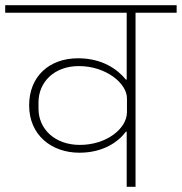

<svg xmlns="http://www.w3.org/2000/svg" viewBox="-40 -718 699 738"><path d="M447 0H481V-669H639V-698H-20V-669H447V-412H444C412 -451 354 -494 260 -494C148 -494 72 -423 72 -313C72 -198 159 -131 265 -131C358 -131 416 -174 444 -212H447ZM267 -161C171 -161 108 -222 108 -300V-325C108 -401 167 -464 263 -464C367 -464 448 -398 448 -340V-287C448 -224 370 -161 267 -161Z"/></svg>

Font: IBM Plex Devanagari ExtraLight
Style: Regular
Weight: 200
Designer: Mike Abbink, Paul van der Laan, Pieter van Rosmalen, Erin McLaughlin
Foundry: Bold Monday
Version: Version 1.0